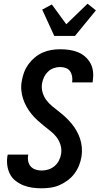

<svg xmlns="http://www.w3.org/2000/svg" viewBox="-20 -1009 540 1037"><path d="M205 8Q179 8 154 4.5Q129 1 106.5 -8Q84 -17 64.5 -32Q45 -47 34 -68.5Q23 -90 19.5 -115Q16 -140 20 -166L22 -174H133L132 -170Q129 -153 132.5 -137Q136 -121 146.5 -109.5Q157 -98 172.5 -93Q188 -88 205 -88Q223 -88 241 -93.5Q259 -99 274 -111.5Q289 -124 298 -141.5Q307 -159 310 -177Q314 -202 307 -225.5Q300 -249 286 -267.5Q272 -286 253.5 -300.5Q235 -315 217 -329.5Q199 -344 181.5 -360Q164 -376 149.5 -394Q135 -412 123.5 -432.5Q112 -453 104.5 -476Q97 -499 95 -523.5Q93 -548 98 -573Q102 -597 110.5 -619.5Q119 -642 134 -662.5Q149 -683 168.5 -699Q188 -715 210.5 -725Q233 -735 257 -739Q281 -743 304 -743Q330 -743 354.5 -739.5Q379 -736 401 -727Q423 -718 440.5 -702.5Q458 -687 469 -666.5Q480 -646 482.5 -621Q485 -596 481 -571L480 -564H369L370 -567Q372 -583 369 -598.5Q366 -614 357.5 -625.5Q349 -637 334.5 -642Q320 -647 304 -647Q287 -647 270 -641Q253 -635 239.5 -622Q226 -609 218 -592.5Q210 -576 207 -558Q203 -533 210 -509.5Q217 -486 231 -467.5Q245 -449 263 -434.5Q281 -420 299.5 -405.5Q318 -391 335 -375Q352 -359 367 -341Q382 -323 393.5 -302.5Q405 -282 412.5 -259.5Q420 -237 422 -212Q424 -187 420 -162Q416 -138 406.5 -114.5Q397 -91 381.5 -70.5Q366 -50 345 -34.5Q324 -19 301 -9Q278 1 253 4.5Q228 8 205 8ZM273 -815 208 -957 260 -985 338 -878 453 -989 498 -953 385 -815Z"/></svg>

Font: Iosevka SS18
Style: Bold Italic
Weight: 700
Italic angle: -9°
Monospace: yes
Designer: Belleve Invis
Foundry: Belleve Invis
Version: Version 25.1.1; ttfautohint (v1.8.4)